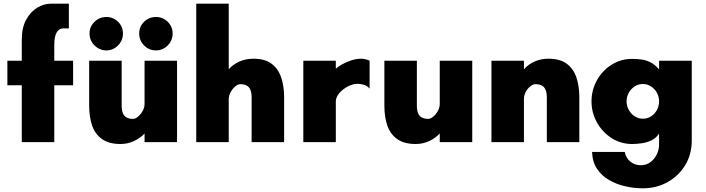

<svg xmlns="http://www.w3.org/2000/svg" viewBox="-20 -770 3824 1040"><path d="M98 0V-308H20V-441H98V-556Q98 -620 121.5 -663Q145 -706 181 -728Q217 -750 255 -750H353V-616H321Q299 -616 286.5 -593.5Q274 -571 274 -527V-441H376V-308H274V0Z M632 10Q571 10 533.5 -16Q496 -42 479.5 -88.5Q463 -135 463 -198V-441H639V-198Q639 -173 645.5 -157Q652 -141 666 -133.5Q680 -126 701 -126Q713 -126 727.5 -138Q742 -150 752.5 -168.5Q763 -187 763 -208V-441H939V0H763V-47Q741 -23 707 -6.5Q673 10 632 10ZM825 -497Q787 -497 760.5 -524Q734 -551 734 -589Q734 -626 760.5 -652Q787 -678 825 -678Q862 -678 888.5 -652Q915 -626 915 -589Q915 -551 888.5 -524Q862 -497 825 -497ZM556 -497Q519 -497 492 -524Q465 -551 465 -589Q465 -626 492 -652Q519 -678 556 -678Q593 -678 619.5 -652Q646 -626 646 -589Q646 -551 619.5 -524Q593 -497 556 -497Z M1043 0V-750H1219V-395Q1242 -421 1276.5 -436.5Q1311 -452 1353 -452Q1414 -452 1450 -425.5Q1486 -399 1502.5 -352Q1519 -305 1519 -242V0H1343V-242Q1343 -268 1336 -284Q1329 -300 1315.5 -307Q1302 -314 1281 -314Q1268 -314 1253.5 -301.5Q1239 -289 1229 -270.5Q1219 -252 1219 -232V0Z M1623 0V-441H1799V-398Q1810 -408 1831.5 -420.5Q1853 -433 1881 -442.5Q1909 -452 1937 -452Q1946 -452 1960 -449Q1974 -446 1982 -441V-290Q1971 -304 1953 -310Q1935 -316 1917 -316Q1891 -316 1863.5 -301.5Q1836 -287 1817.5 -265Q1799 -243 1799 -220V0Z M2231 10Q2170 10 2132.5 -16Q2095 -42 2078.5 -88.5Q2062 -135 2062 -198V-441H2238V-198Q2238 -173 2244.5 -157Q2251 -141 2265 -133.5Q2279 -126 2300 -126Q2312 -126 2326.5 -138Q2341 -150 2351.5 -168.5Q2362 -187 2362 -208V-441H2538V0H2362V-47Q2340 -23 2306 -6.5Q2272 10 2231 10Z M2642 0V-441H2818V-395Q2841 -421 2875 -436.5Q2909 -452 2951 -452Q3013 -452 3049.5 -425Q3086 -398 3102 -351Q3118 -304 3118 -242V0H2942V-242Q2942 -268 2935 -284Q2928 -300 2914.5 -307Q2901 -314 2880 -314Q2867 -314 2852.5 -302.5Q2838 -291 2828 -272.5Q2818 -254 2818 -232V0Z M3462 250Q3416 250 3368.5 239.5Q3321 229 3280.5 206Q3240 183 3214.5 145.5Q3189 108 3187 53H3364Q3371 87 3395 106Q3419 125 3451 125Q3481 125 3503 108.5Q3525 92 3537.5 66.5Q3550 41 3550 14V-47Q3535 -23 3510 -10.5Q3485 2 3456.5 6Q3428 10 3404 10Q3342 10 3292 -22.5Q3242 -55 3213 -107.5Q3184 -160 3184 -221Q3184 -282 3213 -334.5Q3242 -387 3292 -419Q3342 -451 3404 -451Q3428 -451 3452.5 -448Q3477 -445 3501.5 -433.5Q3526 -422 3550 -394V-441H3727V-9Q3727 67 3691 125.5Q3655 184 3595 217Q3535 250 3462 250ZM3462 -127Q3487 -127 3507 -140Q3527 -153 3538.5 -174.5Q3550 -196 3550 -221Q3550 -246 3538.5 -267Q3527 -288 3507 -301.5Q3487 -315 3462 -315Q3437 -315 3417 -301.5Q3397 -288 3385.5 -267Q3374 -246 3374 -221Q3374 -197 3385.5 -175.5Q3397 -154 3417 -140.5Q3437 -127 3462 -127Z"/></svg>

Font: Teachers ExtraBold
Style: Regular
Weight: 800
Designer: Alfredo Marco Pradil, Chank Diesel
Version: Version 1.001